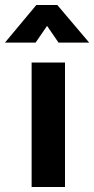

<svg xmlns="http://www.w3.org/2000/svg" viewBox="-65 -751 378 771"><path d="M62 -500H196V0H62ZM-45 -580 81 -731H165L293 -580H170L124 -647L78 -580Z"/></svg>

Font: Titillium Web[RUS by Daymarius]
Style: Bold
Weight: 700
Designer: Cyrillization by Daymarius
Foundry: Cyrillization by Daymarius
Version: Version 1.002 September 11, 2018